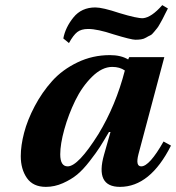

<svg xmlns="http://www.w3.org/2000/svg" viewBox="-20 -717 687 749"><path d="M227 -567Q235 -610 266.5 -649Q298 -688 352 -688Q380 -688 446 -666Q515 -645 538 -646Q571 -649 613 -697L635 -684Q633 -681 624.5 -663.5Q616 -646 614 -642.5Q612 -639 604 -624.5Q596 -610 592.5 -606.5Q589 -603 581 -592.5Q573 -582 566 -579Q559 -576 550 -570.5Q541 -565 530.5 -563.5Q520 -562 508 -562Q492 -562 423 -583Q360 -604 324 -604Q297 -604 281.5 -592Q266 -580 249 -549ZM61 -108Q61 -149 74 -199Q87 -249 115.5 -303Q144 -357 183.5 -401Q223 -445 282 -473.5Q341 -502 409 -502Q452 -502 480 -485L484 -494H621L520 -115Q508 -68 531 -68Q563 -68 618 -165L647 -149Q566 12 448 12Q350 12 386 -114L411 -202H405Q384 -166 370 -144Q356 -122 330 -88.5Q304 -55 281 -36Q258 -17 225.5 -2.5Q193 12 159 12Q109 12 85 -22.5Q61 -57 61 -108ZM215 -115Q215 -68 244 -68Q285 -68 364 -194Q432 -306 467 -442Q447 -456 418 -456Q378 -456 339 -417.5Q300 -379 273.5 -324.5Q247 -270 231 -212.5Q215 -155 215 -115Z"/></svg>

Font: Heuristica
Style: Bold Italic
Weight: 700
Italic angle: -13°
Version: Version 1.0.2